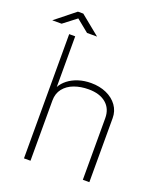

<svg xmlns="http://www.w3.org/2000/svg" viewBox="-189 -978 908 1079"><g transform="rotate(20 265.0 -439.0)"><path d="M85 -743H121V-440Q134.5 -465 160 -484.8Q185.5 -504.5 220.2 -515.8Q255 -527 296 -527Q347 -527 388 -508.8Q429 -490.5 452.5 -457.8Q476 -425 476 -383V0H437V-368Q437 -425 399 -457Q361 -489 295 -489Q247.5 -489 208.8 -474.8Q170 -460.5 147 -431.5Q124 -402.5 124 -360V0H85ZM103 -843.5 25 -783.5H-31L88 -878.5H120L237 -783.5H177Z"/></g></svg>

Font: Public Sans VF
Style: Regular
Weight: 400
Designer: Pablo Impallari, Rodrigo Fuenzalida (Modified by Dan O. Williams and USWDS)
Version: Version 1.003